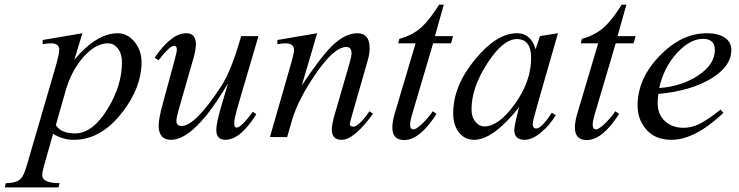

<svg xmlns="http://www.w3.org/2000/svg" viewBox="-130 -584 3150 818"><path d="M473.1 -319.3Q473.1 -210.9 390.6 -105Q300.3 11.7 184.6 11.7Q138.2 11.7 96.2 -13.7L57.6 122.1Q49.8 150.9 49.8 162.1Q49.8 196.3 124 196.3L119.1 214.4H-109.9L-105 196.3Q-60.1 196.3 -41.5 177.2Q-27.8 163.6 -15.6 120.1L105 -293.5Q122.6 -353.5 122.6 -371.6Q122.6 -399.4 86.4 -399.4Q71.8 -399.4 51.8 -395.5V-413.6L221.2 -442.4L186.5 -329.1Q281.2 -442.4 372.1 -442.4Q412.1 -442.4 442.4 -406.7Q473.1 -369.6 473.1 -319.3ZM389.6 -318.4Q389.6 -354.5 372.3 -377Q355 -399.4 330.1 -399.4Q277.8 -399.4 226.1 -341.8Q174.3 -284.2 148.9 -195.3L107.9 -50.8Q130.4 -15.6 189.5 -15.6Q265.1 -15.6 329.1 -121.1Q389.6 -220.2 389.6 -318.4Z M971.2 -430.2 885.7 -139.6Q867.7 -77.6 867.7 -59.1Q867.7 -40.5 878.9 -40.5Q897.5 -40.5 947.3 -107.9L961.9 -97.2Q894 11.7 830.1 11.7Q791.5 11.7 791.5 -31.2Q791.5 -58.6 811.5 -127L841.3 -229Q699.7 11.7 598.1 11.7Q545.9 11.7 545.9 -49.8Q545.9 -79.1 564.5 -146L615.2 -333Q623.5 -363.3 623.5 -373.5Q623.5 -388.7 610.8 -388.7Q592.8 -388.7 545.4 -327.1L528.8 -337.9Q599.6 -442.4 663.6 -442.4Q704.6 -442.4 704.6 -395.5Q704.6 -372.6 693.4 -333L629.9 -111.8Q621.6 -82 621.6 -68.8Q621.6 -47.4 643.6 -47.4Q702.6 -47.4 813.5 -218.3Q856 -284.2 897.5 -430.2Z M1459 -99.1Q1378.4 11.7 1325.2 11.7Q1283.7 11.7 1283.7 -31.2Q1283.7 -55.2 1296.4 -98.1L1358.9 -313.5Q1367.7 -343.8 1367.7 -357.4Q1367.7 -383.8 1345.2 -383.8Q1293 -383.8 1212.4 -265.6Q1140.6 -160.2 1115.2 -75.2L1093.3 0H1020L1111.8 -319.3Q1122.6 -357.4 1122.6 -371.1Q1122.6 -399.4 1086.4 -399.4Q1071.8 -399.4 1051.8 -395.5V-413.6L1221.2 -442.4L1155.8 -220.2Q1234.9 -338.4 1280.3 -384.3Q1338.4 -442.4 1392.6 -442.4Q1444.8 -442.4 1444.8 -379.4Q1444.8 -354 1436.5 -326.2L1371.1 -98.1Q1360.4 -59.6 1360.4 -55.7Q1360.4 -44.4 1375 -44.4Q1398.4 -44.4 1444.3 -109.9Z M1800.3 -430.2 1791.5 -399.4H1715.3L1626 -97.2Q1617.2 -67.9 1617.2 -52.7Q1617.2 -32.7 1631.8 -32.7Q1643.6 -32.7 1669.9 -58.1Q1696.3 -83.5 1713.4 -109.9L1730 -99.1Q1658.7 12.7 1592.3 12.7Q1541.5 12.7 1541.5 -40.5Q1541.5 -64.5 1550.8 -97.2L1640.6 -399.4H1566.4L1571.3 -418.5Q1627.9 -433.6 1666.5 -468.8Q1699.2 -498 1740.7 -564H1760.7L1723.1 -430.2Z M2247.1 -442.4 2159.7 -137.7Q2139.6 -67.4 2139.6 -56.6Q2139.6 -36.6 2154.8 -36.6Q2177.2 -36.6 2221.2 -104L2237.8 -93.3Q2211.9 -50.3 2175.8 -20.5Q2137.2 11.7 2106 11.7Q2061 11.7 2061 -29.8Q2061 -49.8 2082 -127.9Q1971.2 11.7 1889.6 11.7Q1850.6 11.7 1825.7 -19.3Q1800.8 -50.3 1800.8 -101.1Q1800.8 -218.8 1895 -332Q1986.3 -442.4 2072.3 -442.4Q2132.3 -442.4 2151.9 -374L2170.4 -430.2ZM2132.8 -336.9Q2132.8 -417.5 2072.3 -417.5Q2012.7 -417.5 1945.8 -313.7Q1878.9 -210 1878.9 -118.2Q1878.9 -84 1897 -63.5Q1912.6 -45.4 1933.6 -45.4Q1994.1 -45.4 2061.5 -138.2Q2132.8 -235.8 2132.8 -336.9Z M2578.1 -430.2 2569.3 -399.4H2493.2L2403.8 -97.2Q2395 -67.9 2395 -52.7Q2395 -32.7 2409.7 -32.7Q2421.4 -32.7 2447.8 -58.1Q2474.1 -83.5 2491.2 -109.9L2507.8 -99.1Q2436.5 12.7 2370.1 12.7Q2319.3 12.7 2319.3 -40.5Q2319.3 -64.5 2328.6 -97.2L2418.5 -399.4H2344.2L2349.1 -418.5Q2405.8 -433.6 2444.3 -468.8Q2477.1 -498 2518.6 -564H2538.6L2501 -430.2Z M2985.8 -371.1Q2985.8 -301.3 2899.4 -249Q2813 -196.8 2674.8 -183.6Q2671.9 -161.6 2671.9 -144.5Q2671.9 -96.2 2703.6 -67.4Q2733.9 -39.6 2781.7 -39.6Q2814.9 -39.6 2845.2 -53.7Q2880.9 -70.3 2940.4 -117.2L2952.1 -103Q2830.1 11.7 2731 11.7Q2656.2 11.7 2617.7 -39.1Q2586.4 -79.1 2586.4 -134.8Q2586.4 -248.5 2679.7 -345.5Q2772.9 -442.4 2881.8 -442.4Q2929.7 -442.4 2957.8 -423.6Q2985.8 -404.8 2985.8 -371.1ZM2915.5 -371.1Q2915.5 -418.5 2865.2 -418.5Q2810.1 -418.5 2754.9 -358.9Q2697.8 -296.9 2678.7 -209Q2772 -215.8 2841.3 -260.3Q2915.5 -308.1 2915.5 -371.1Z"/></svg>

Font: Dai Banna SIL Light
Style: Oblique
Weight: 400
Italic angle: -11°
Designer: Victor Gaultney
Foundry: SIL International
Version: Version 2.000